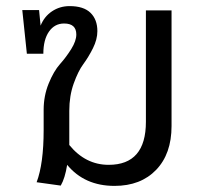

<svg xmlns="http://www.w3.org/2000/svg" viewBox="-20 -597 676 629"><path d="M458 -563H542V-184Q542 -93 491.5 -40.5Q441 12 355 12Q257 12 200 -57Q193 -13 179 11L100 0Q123 -61 123 -171V-237Q123 -283 139.5 -323.5Q156 -364 176.5 -387Q197 -410 213.5 -436.5Q230 -463 230 -484Q230 -520 190 -520Q159 -520 140.5 -493.5Q122 -467 122 -421H68L53 -564H108L113 -513Q125 -543 150.5 -560Q176 -577 208 -577Q254 -577 276.5 -555Q299 -533 299 -495Q299 -468 284.5 -439Q270 -410 253 -387Q236 -364 221.5 -323.5Q207 -283 207 -234V-129V-122Q260 -57 336 -57Q458 -57 458 -198Z"/></svg>

Font: FiraGO Book
Style: Regular
Weight: 350
Designer: bBox Type
Foundry: bBox Type GmbH
Version: Version 1.001;PS 001.001;hotconv 1.0.88;makeotf.lib2.5.64775